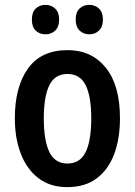

<svg xmlns="http://www.w3.org/2000/svg" viewBox="-20 -759 554 789"><path d="M473 -273Q473 -190 449.5 -126.5Q426 -63 378 -26.5Q330 10 256 10Q187 10 139 -26Q91 -62 66 -126Q41 -190 41 -273Q41 -402 95 -477.5Q149 -553 258 -553Q356 -553 414.5 -481Q473 -409 473 -273ZM160 -272Q160 -181 183 -134Q206 -87 257 -87Q309 -87 332 -134Q355 -181 355 -273Q355 -363 332 -409Q309 -455 257 -455Q206 -455 183 -409Q160 -363 160 -272ZM111 -679Q111 -709 127 -724Q143 -739 167 -739Q191 -739 207 -723.5Q223 -708 223 -679Q223 -649 207 -633.5Q191 -618 167 -618Q143 -618 127 -633Q111 -648 111 -679ZM291 -679Q291 -709 307 -724Q323 -739 347 -739Q371 -739 387 -723.5Q403 -708 403 -679Q403 -649 387 -633.5Q371 -618 347 -618Q323 -618 307 -633.5Q291 -649 291 -679Z"/></svg>

Font: Noto Sans Myanmar Condensed SemiBold
Style: Regular
Weight: 600
Width: 3
Designer: Monotype Design Team
Foundry: Monotype Imaging Inc.
Version: Version 2.107; ttfautohint (v1.8.4.7-5d5b)